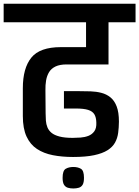

<svg xmlns="http://www.w3.org/2000/svg" viewBox="-56 -861 762 1051"><path d="M344 -1.7Q283.7 -1.7 233.5 -11.5Q183.3 -21.3 146.5 -45.5Q109.7 -69.7 89.3 -113.7Q69 -157.7 69 -226V-378Q69 -488 115.5 -545.5Q162 -603 277 -603H415V-739H-36V-840.7H686V-739H538V-508.3H309Q271.7 -508.3 248.2 -497.2Q224.7 -486 212.7 -466.2Q200.7 -446.3 196.3 -420.7Q192 -395 192.7 -367L193.7 -241Q193.7 -220.3 195.2 -200.5Q196.7 -180.7 203.7 -163.7Q210.7 -146.7 226.2 -133.8Q241.7 -121 269.8 -113.7Q298 -106.3 342 -106.3Q362 -106.3 385 -108Q408 -109.7 427.8 -117.3Q447.7 -125 460.2 -142.2Q472.7 -159.3 471.3 -190Q470.7 -218.7 460.5 -235.3Q450.3 -252 426.3 -259.5Q402.3 -267 359.7 -267H294V-362Q321 -362 332.8 -362Q344.7 -362 353.7 -362Q362.7 -362 378.7 -362Q409 -362 439.8 -361Q470.7 -360 498.7 -352.8Q526.7 -345.7 548.3 -328.3Q570 -311 582.5 -278.8Q595 -246.7 595 -195Q594.7 -162.7 590.8 -133.7Q587 -104.7 573.7 -80.5Q560.3 -56.3 532.8 -38.8Q505.3 -21.3 459.5 -11.5Q413.7 -1.7 344 -1.7ZM345.3 170.7Q328.7 170.7 315.5 166.7Q302.3 162.7 294.5 150.5Q286.7 138.3 286.7 112.3Q286.7 73 303.7 63Q320.7 53 345.3 53Q370.3 53 387 63Q403.7 73 403.7 112.3Q403.7 138.3 396.2 150.5Q388.7 162.7 375.3 166.7Q362 170.7 345.3 170.7Z"/></svg>

Font: Matangi Light
Style: Regular
Weight: 300
Designer: Prashant Pant
Foundry: The Graphic Ant
Version: Version 3.002